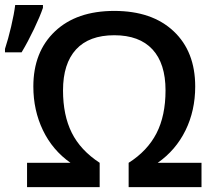

<svg xmlns="http://www.w3.org/2000/svg" viewBox="-41 -770 859 790"><path d="M0 0ZM429.2 -625Q325.7 -625 272 -566.7Q218.3 -508.3 218.3 -397.9Q218.3 -295.9 254.2 -223.9Q290 -151.9 369.1 -100.1V0H70.3V-100.1H249Q174.8 -152.3 135.5 -234.4Q96.2 -316.4 96.2 -414.1Q96.2 -556.6 185.1 -640.9Q273.9 -725.1 429.2 -725.1Q584.5 -725.1 673.3 -641.6Q762.2 -558.1 762.2 -414.1Q762.2 -314.9 722.2 -233.4Q682.1 -151.9 607.9 -100.1H788.1V0H488.3V-100.1Q565.4 -148.9 602.8 -221.4Q640.1 -293.9 640.1 -397.9Q640.1 -508.8 586.2 -566.9Q532.2 -625 429.2 -625ZM-20.5 -568.8Q-7.3 -608.9 4.9 -660.9Q17.1 -712.9 21.5 -749.5H135.7V-737.8Q124 -703.1 99.1 -650.9Q74.2 -598.6 47.9 -554.7H-20.5Z"/></svg>

Font: Open Sans Semibold
Style: Regular
Weight: 600
Foundry: Ascender Corporation
Version: Version 1.10; ttfautohint (v1.5.65-e2d9)